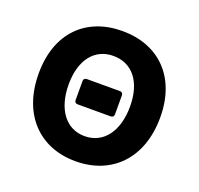

<svg xmlns="http://www.w3.org/2000/svg" viewBox="-115 -763 930 899"><g transform="rotate(20 349.5 -313.0)"><path d="M46.9 -316.4C46.9 -111.3 169.9 11.7 348.6 11.7C528.3 11.7 652.3 -111.3 652.3 -316.4C652.3 -519.5 528.3 -636.7 348.6 -636.7C169.9 -636.7 46.9 -520.5 46.9 -316.4ZM502 -316.4C502 -192.4 442.4 -113.3 348.6 -113.3C255.9 -113.3 196.3 -192.4 196.3 -316.4C196.3 -439.5 255.9 -512.7 348.6 -512.7C442.4 -512.7 502 -439.5 502 -316.4ZM252 -352.5V-257.8C252 -248 257.8 -242.2 267.6 -242.2H432.6C442.4 -242.2 448.2 -248 448.2 -257.8V-352.5C448.2 -362.3 442.4 -368.2 432.6 -368.2H267.6C257.8 -368.2 252 -362.3 252 -352.5Z"/></g></svg>

Font: Ed Sans Neue
Style: Bold
Weight: 700
Designer: Stephen Hutchings
Version: Version 1.004;PS 001.004;hotconv 1.0.88;makeotf.lib2.5.64775